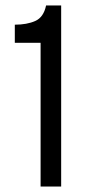

<svg xmlns="http://www.w3.org/2000/svg" viewBox="-20 -680 333 700"><path d="M128 0V-524H34V-590Q78 -590 108.5 -603.5Q139 -617 148 -660H203V0Z"/></svg>

Font: Bricolage Grotesque 96pt ExtraBold Light
Style: Regular
Weight: 300
Version: Version 1.001;gftools[0.9.33.dev8+g029e19f]